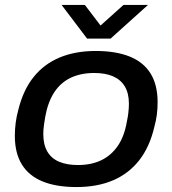

<svg xmlns="http://www.w3.org/2000/svg" viewBox="-20 -744 697 776"><path d="M289 12Q208 12 152.5 -10.5Q97 -33 68.5 -79Q40 -125 40 -195Q40 -222 43.5 -248.5Q47 -275 54 -300Q74 -381 116.5 -433.5Q159 -486 222 -512Q285 -538 367 -538Q448 -538 504 -515.5Q560 -493 588.5 -447Q617 -401 617 -331Q617 -305 614 -281Q611 -257 604 -232Q585 -150 542.5 -96Q500 -42 436.5 -15Q373 12 289 12ZM295 -77Q349 -77 389.5 -96.5Q430 -116 456.5 -155Q483 -194 493 -254Q497 -273 498.5 -286Q500 -299 500.5 -308Q501 -317 501 -325Q501 -367 484.5 -394.5Q468 -422 437 -435.5Q406 -449 361 -449Q307 -449 266.5 -430Q226 -411 200 -372Q174 -333 163 -273Q160 -254 158 -241Q156 -228 155.5 -219Q155 -210 155 -202Q155 -160 171 -132Q187 -104 218.5 -90.5Q250 -77 295 -77ZM578 -724 427 -588H332L229 -724H323L403 -619H362L479 -724Z"/></svg>

Font: Archivo SemiExpanded Medium
Style: Italic
Weight: 500
Width: 6
Italic angle: -10°
Designer: Hector Gatti
Foundry: Omnibus-Type
Version: Version 2.001